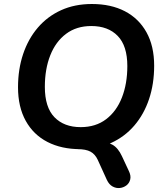

<svg xmlns="http://www.w3.org/2000/svg" viewBox="-20 -735 825 959"><path d="M623 118Q635 142 630.5 161Q626 180 611.5 191Q597 202 578.5 204Q560 206 542.5 196.5Q525 187 514 164L468 63Q455 35 432 22.5Q409 10 367 10L471 -29Q514 -28 542 -12Q570 4 589 45ZM381 10Q287 10 217 -26Q147 -62 108.5 -131.5Q70 -201 70 -299Q70 -389 95.5 -465Q121 -541 169 -597Q217 -653 285 -684Q353 -715 439 -715Q534 -715 603.5 -679Q673 -643 711.5 -574Q750 -505 750 -407Q750 -316 724.5 -240Q699 -164 651 -108Q603 -52 535 -21Q467 10 381 10ZM383 -100Q458 -100 510 -139.5Q562 -179 589 -248Q616 -317 616 -405Q616 -506 568 -555.5Q520 -605 436 -605Q362 -605 310 -566Q258 -527 231 -458.5Q204 -390 204 -301Q204 -199 252 -149.5Q300 -100 383 -100Z"/></svg>

Font: Nunito ExtraLight
Style: Bold Italic
Weight: 700
Italic angle: -9°
Version: Version 3.602